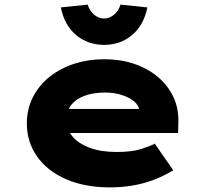

<svg xmlns="http://www.w3.org/2000/svg" viewBox="-20 -800 902 830"><path d="M455 10Q346 10 265 -25.5Q184 -61 140 -124Q96 -187 96 -266Q96 -329 122.5 -380.5Q149 -432 195 -468.5Q241 -505 301.5 -524.5Q362 -544 430 -544Q500 -544 558.5 -524.5Q617 -505 661 -468.5Q705 -432 729 -382Q753 -332 751 -270L750 -225H218L195 -329H601L583 -301V-320Q581 -344 560 -361.5Q539 -379 506 -389.5Q473 -400 434 -400Q388 -400 350 -387.5Q312 -375 289.5 -348Q267 -321 267 -281Q267 -242 292.5 -211Q318 -180 367 -161.5Q416 -143 484 -143Q549 -143 589 -155.5Q629 -168 649 -179L729 -64Q690 -40 645.5 -23Q601 -6 553.5 2Q506 10 455 10ZM430 -606Q359 -606 308.5 -649Q258 -692 243 -768L359 -780Q368 -752 387.5 -736Q407 -720 430 -720Q453 -720 472.5 -736Q492 -752 501 -780L617 -768Q602 -692 551.5 -649Q501 -606 430 -606Z"/></svg>

Font: Lexend Tera ExtraBold
Style: Regular
Weight: 800
Designer: Bonnie Shaver-Troup, Thomas Jockin
Foundry: Lexend
Version: Version 1.007